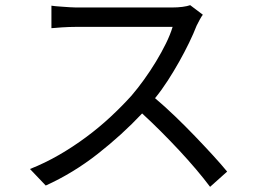

<svg xmlns="http://www.w3.org/2000/svg" viewBox="-20 -697 996 743"><path d="M765 -640Q760 -634 753 -621Q746 -608 741 -598Q729 -567 711.5 -531Q694 -495 673.5 -458.5Q653 -422 629.5 -385.5Q606 -349 580 -317Q618 -285 657.5 -247Q697 -209 734 -170.5Q771 -132 803.5 -96.5Q836 -61 859 -33L793 26Q769 -6 738.5 -42Q708 -78 673.5 -115Q639 -152 602.5 -188.5Q566 -225 530 -258Q452 -175 357.5 -101Q263 -27 157 21L96 -43Q154 -66 208.5 -97.5Q263 -129 313.5 -166.5Q364 -204 408 -245Q452 -286 489 -327Q513 -355 537.5 -389Q562 -423 583.5 -458.5Q605 -494 622 -528.5Q639 -563 648 -593H275Q263 -593 247.5 -592.5Q232 -592 218 -591Q204 -590 193.5 -589Q183 -588 179 -588V-675Q184 -674 195.5 -673Q207 -672 221.5 -671Q236 -670 250.5 -669Q265 -668 275 -668H644Q668 -668 686.5 -670.5Q705 -673 716 -677Z"/></svg>

Font: Kinto Sans
Style: Regular
Weight: 400
Designer: Authors: Ryoko NISHIZUKA  (kana & ideographs); Paul D. Hunt (Latin, Greek & Cyrillic); Wenlong ZHANG  (bopomofo); Sandol
Foundry: Adobe Systems Incorporated, ookami Inc.
Version: Version 0.001